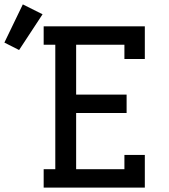

<svg xmlns="http://www.w3.org/2000/svg" viewBox="-152 -855 772 875"><path d="M47 0V-84H100V-651H47V-735H508V-586H415V-651H195V-424H425V-340H195V-84H415V-149H508V0ZM-65 -627 -132 -661 -48 -835 42 -790Z"/></svg>

Font: Iosevka Slab Medium Extended
Style: Regular
Weight: 500
Width: 7
Monospace: yes
Designer: Belleve Invis
Foundry: Belleve Invis
Version: Version 11.1.1; ttfautohint (v1.8.3)